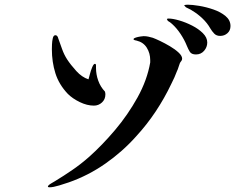

<svg xmlns="http://www.w3.org/2000/svg" viewBox="-20 -785 1040 818"><path d="M756 -535Q756 -529 752 -524.5Q748 -520 746 -515Q743 -508 740.5 -499Q738 -490 734 -482Q724 -455 710 -428Q681 -367 643.5 -310.5Q606 -254 560 -204Q502 -139 429 -88Q356 -37 273 -8Q259 -3 232.5 5Q206 13 191 13Q190 13 187 12.5Q184 12 184 10Q184 5 197 -3Q210 -11 214 -13Q252 -36 289 -61.5Q326 -87 360 -117Q416 -167 470.5 -231.5Q525 -296 566 -370Q607 -444 620 -519Q620 -521 620 -524Q620 -527 620 -529Q620 -558 605.5 -581.5Q591 -605 562 -612Q561 -612 555 -613.5Q549 -615 549 -618Q549 -622 558.5 -625Q568 -628 578.5 -629.5Q589 -631 592 -631Q602 -631 611.5 -629Q621 -627 631 -624Q642 -620 662 -610.5Q682 -601 704 -588Q726 -575 741 -561Q756 -547 756 -535ZM429 -383Q429 -362 414.5 -348.5Q400 -335 380 -335Q351 -335 320 -350Q289 -365 269 -385Q231 -425 216 -473Q201 -521 201 -575Q201 -581 201.5 -595.5Q202 -610 205 -622.5Q208 -635 216 -635Q221 -635 224 -631Q227 -627 228 -622Q236 -600 244.5 -576Q253 -552 266 -532Q281 -509 305 -482.5Q329 -456 357 -447Q359 -453 363 -469Q367 -485 373 -499Q379 -513 384 -513Q389 -513 389 -506.5Q389 -500 389 -496Q389 -468 398.5 -441.5Q408 -415 427 -395Q428 -392 428.5 -389Q429 -386 429 -383ZM863 -604Q863 -584 849.5 -568.5Q836 -553 815 -553Q796 -553 789 -564Q782 -575 776 -590Q766 -615 749.5 -640Q733 -665 713 -683Q709 -687 704.5 -690Q700 -693 695 -696Q694 -698 693 -700Q692 -702 691 -703Q691 -705 694 -705.5Q697 -706 698 -706Q716 -706 743.5 -698Q771 -690 798.5 -676Q826 -662 844.5 -643.5Q863 -625 863 -604ZM962 -674Q962 -655 949 -643.5Q936 -632 918 -632Q902 -632 892.5 -642Q883 -652 876 -664Q863 -687 842.5 -706.5Q822 -726 800 -739Q793 -744 786 -747Q779 -750 772 -754Q770 -756 768.5 -758Q767 -760 765 -761Q765 -764 771.5 -764.5Q778 -765 780 -765Q799 -765 829 -760Q859 -755 889.5 -744.5Q920 -734 941 -716.5Q962 -699 962 -674Z"/></svg>

Font: Kaisei HarunoUmi Medium
Style: Regular
Weight: 500
Designer: Font-Kai, 金井和夫
Foundry: KAZUO KANAI
Version: Version 5.003